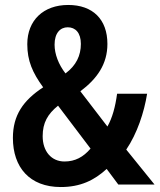

<svg xmlns="http://www.w3.org/2000/svg" viewBox="-20 -744 643 774"><path d="M255 -724C155 -724 90 -662 90 -566C90 -499 111 -451 154 -392C73 -339 32 -279 32 -188C32 -70 99 10 225 10C304 10 360 -17 410 -63L457 0H603L489 -141C533 -206 561 -291 573 -366H452C445 -314 433 -269 413 -234L304 -376C372 -427 413 -486 413 -567C413 -666 354 -724 255 -724ZM253 -634C284 -634 306 -612 306 -567C306 -520 287 -480 244 -448C216 -484 200 -526 200 -564C200 -611 223 -634 253 -634ZM214 -318 345 -145C316 -111 283 -93 240 -93C187 -93 152 -134 152 -195C152 -249 172 -284 214 -318Z"/></svg>

Font: Noto Sans Arabic Cond SemBd
Style: Regular
Weight: 600
Width: 3
Designer: Monotype Design Team, Nadine Chahine, Nizar Qandah and Khaled Hosny
Foundry: Monotype Imaging Inc.
Version: Version 2.012